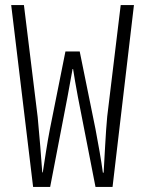

<svg xmlns="http://www.w3.org/2000/svg" viewBox="-20 -734 570 754"><path d="M110 0H177L245 -353C254 -403 259 -430 265 -463H267C272 -430 277 -402 286 -353L355 0H422L506 -714H454C436 -568 419 -422 401 -276C395 -216 390 -102 387 -56H384C378 -101 366 -170 355 -227L293 -532H237L176 -227C165 -172 155 -100 148 -57H146C143 -102 134 -214 128 -274C110 -421 92 -567 74 -714H24Z"/></svg>

Font: Noto Sans Mono Condensed Light
Style: Regular
Weight: 300
Width: 3
Designer: Monotype Design Team
Foundry: Monotype Imaging Inc.
Version: Version 2.014